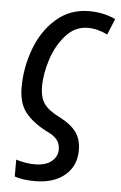

<svg xmlns="http://www.w3.org/2000/svg" viewBox="-53 -584 512 814"><g transform="rotate(5 203.0 -177.0)"><path d="M40 180V108Q81 121 120 121Q166 121 191 100.5Q216 80 216 50Q216 25 202.5 8Q189 -9 154 -25Q97 -55 66.5 -93.5Q36 -132 36 -201Q36 -283 65.5 -363Q95 -443 153.5 -494.5Q212 -546 294 -546Q355 -546 406 -522L378 -454Q336 -475 294 -475Q241 -475 202 -432.5Q163 -390 142.5 -328Q122 -266 122 -210Q122 -163 142 -136Q162 -109 208 -87Q255 -63 278 -32.5Q301 -2 301 46Q301 112 254 152Q207 192 126 192Q76 192 40 180Z"/></g></svg>

Font: Noto Sans UI Narrow
Style: Italic
Weight: 400
Width: 4
Italic angle: -12°
Designer: Monotype Design Team
Foundry: Monotype Imaging Inc.
Version: Version 1.001